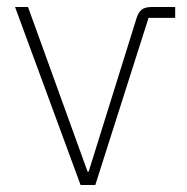

<svg xmlns="http://www.w3.org/2000/svg" viewBox="-20 -528 534 548"><path d="M210 0 23 -508H60L230 -38H233L370 -477Q375 -493 384.5 -500.5Q394 -508 413 -508H480V-477H404L252 0Z"/></svg>

Font: IBM Plex Sans ExtLt
Style: Regular
Weight: 200
Designer: Mike Abbink, Paul van der Laan, Pieter van Rosmalen
Foundry: Bold Monday
Version: Version 3.005